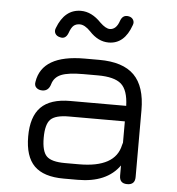

<svg xmlns="http://www.w3.org/2000/svg" viewBox="-50 -718 704 764"><g transform="rotate(5 302.0 -335.5)"><path d="M363 -555Q321 -555 286 -593Q263 -617 243 -617Q228 -617 218.5 -609Q209 -601 201 -578Q191 -553 169 -559Q155 -562 149.5 -572Q144 -582 149 -594Q178 -671 243 -671Q286 -671 324 -631Q347 -609 363 -609Q389 -609 401 -645Q410 -670 433 -666Q446 -664 452 -654Q458 -644 453 -632Q426 -555 363 -555ZM232 0Q152 0 114.5 -37.5Q77 -75 77 -155Q77 -234 114.5 -272Q152 -310 232 -310H455Q453 -373 425.5 -397Q398 -421 332 -421H274Q214 -421 186 -409.5Q158 -398 150 -370Q142 -342 117 -342Q102 -342 93 -350.5Q84 -359 87 -374Q104 -483 274 -483H332Q427 -483 472 -438Q517 -393 517 -298V-31Q517 0 486 0Q455 0 455 -31V-72Q404 0 288 0ZM288 -62Q433 -62 452 -153Q453 -157 455 -163V-248H232Q178 -248 158.5 -228.5Q139 -209 139 -155Q139 -101 158.5 -81.5Q178 -62 232 -62Z"/></g></svg>

Font: Jura Medium
Style: Regular
Weight: 500
Designer: Daniel Johnson, Alexei Vanyashin
Foundry: Daniel Johnson
Version: Version 5.103